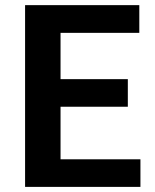

<svg xmlns="http://www.w3.org/2000/svg" viewBox="-20 -731 607 751"><path d="M480 -421.4V-313.5H216.8V-107.9H529.3V0H78.1V-710.9H524.9V-602.5H216.8V-421.4Z"/></svg>

Font: Ufes Sans
Style: Bold
Weight: 700
Designer: Ricardo Esteves & Filipe Motta
Foundry: ProDesignUfes - Ricardo Esteves, Filipe Motta (This is a derivative work, based on Roboto family, by Christian Robertson
Version: Version 2.0